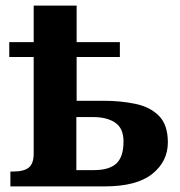

<svg xmlns="http://www.w3.org/2000/svg" viewBox="-20 -664 643 684"><path d="M17 0V-53H28Q65 -53 82.5 -67Q100 -81 100 -117V-461H13V-514H100V-644H253V-514H407V-461H253V-305H348Q410 -305 462.5 -294Q515 -283 546.5 -251Q578 -219 578 -157Q578 -89 522.5 -44.5Q467 0 353 0ZM315 -58Q369 -58 394.5 -81.5Q420 -105 420 -160Q420 -207 390.5 -227Q361 -247 311 -247H252V-58Z"/></svg>

Font: Noto Serif
Style: Bold
Weight: 700
Designer: Monotype Design Team
Foundry: Monotype Imaging Inc.
Version: Version 2.014